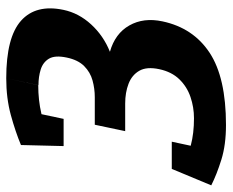

<svg xmlns="http://www.w3.org/2000/svg" viewBox="-134 -566 727 600"><g transform="rotate(-90 229.0 -266.5)"><path d="M138 76.7 159 -23.3Q193.3 -23.3 225.3 -34.2Q257.3 -45 280.7 -69Q304 -93 312.3 -131.7Q320.7 -171 307.3 -194.2Q294 -217.3 266.7 -227.8Q239.3 -238.3 205 -238.3L225 -333.3Q251.3 -333.3 277 -340.3Q302.7 -347.3 322 -366.5Q341.3 -385.7 348.7 -421.3Q356.3 -458 345 -476.7Q333.7 -495.3 311.2 -502.3Q288.7 -509.3 262.3 -509.3L284 -610Q412 -610 463.8 -563.7Q515.7 -517.3 497.7 -431.3Q487.7 -383.3 452.2 -344.7Q416.7 -306 366.7 -286Q423.7 -270 449 -225.3Q474.3 -180.7 461.7 -121.7Q441.3 -25.7 363.7 25.5Q286 76.7 138 76.7ZM138 76.7Q75.7 76.7 29.3 62.2Q-17 47.7 -50.7 30.7L-2 -61.3Q37.3 -43 74.5 -33.2Q111.7 -23.3 159 -23.3ZM118.7 -238.3 138.7 -333.3H225L205 -238.3ZM84.7 -472 75.3 -564Q116.7 -581.3 169.2 -595.7Q221.7 -610 284 -610L262.3 -510Q215 -510 173.5 -500.2Q132 -490.3 84.7 -472ZM157 -430.7H72L75.3 -564H185.3ZM85.7 -92.7 59.3 30.7H-50.7L0.7 -92.7Z"/></g></svg>

Font: Epunda Slab Light
Style: Italic
Weight: 300
Italic angle: -12°
Designer: Simon Atzbach
Foundry: typofactur
Version: Version 1.102